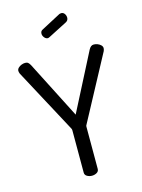

<svg xmlns="http://www.w3.org/2000/svg" viewBox="-139 -1033 819 1111"><g transform="rotate(-15 270.5 -477.5)"><path d="M270 0Q255 0 241.5 -7.5Q228 -15 228 -30V-283Q228 -289 226 -293L19 -679Q17 -684 16 -688.5Q15 -693 15 -696Q15 -706 23 -714Q31 -722 42.5 -726.5Q54 -731 65 -731Q76 -731 82.5 -725.5Q89 -720 95 -709L270 -366L446 -709Q452 -720 459 -725.5Q466 -731 476 -731Q487 -731 498.5 -726.5Q510 -722 518 -714Q526 -706 526 -696Q526 -693 525 -688.5Q524 -684 522 -679L315 -293Q312 -289 312 -283V-30Q312 -15 299 -7.5Q286 0 270 0ZM230 -835Q218 -835 209 -846Q200 -857 200 -869Q200 -885 213 -891L330 -953Q336 -955 340 -955Q353 -955 360.5 -944.5Q368 -934 368 -921Q368 -905 354 -897L241 -839Q238 -838 235.5 -836.5Q233 -835 230 -835Z"/></g></svg>

Font: Dosis Medium
Style: Regular
Weight: 500
Designer: EdgarTolentino, PabloImpallari, IginoMarini
Foundry: EdgarTolentino, PabloImpallari, IginoMarini
Version: Version 3.001; ttfautohint (v1.8.2)